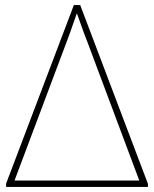

<svg xmlns="http://www.w3.org/2000/svg" viewBox="-20 -734 605 754"><path d="M295 -714H270L4 -13V0H561V-12ZM527 -25H37L243 -573Q256 -607 265.5 -635.5Q275 -664 282 -682Q288 -665 299.5 -632.5Q311 -600 324 -567Z"/></svg>

Font: Noto Sans UI Thin
Style: Regular
Weight: 250
Designer: Monotype Design Team
Foundry: Monotype Imaging Inc.
Version: Version 1.901